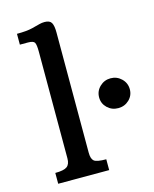

<svg xmlns="http://www.w3.org/2000/svg" viewBox="-115 -843 737 920"><g transform="rotate(-15 253.5 -383.0)"><path d="M53.2 0ZM58.1 -53.7Q100.6 -53.7 116.5 -65.4Q132.3 -77.1 132.3 -106V-634.8Q132.3 -669.9 126.2 -680.7Q120.1 -691.4 92.8 -691.4H53.2V-745.1Q102.5 -745.1 130.4 -752.2Q158.2 -759.3 170.2 -762.5Q182.1 -765.6 195.3 -765.6Q220.7 -765.6 229.2 -751Q237.8 -736.3 237.8 -703.1V-106Q237.8 -75.7 250.7 -64.7Q263.7 -53.7 311 -53.7V0H58.1ZM354.5 -348.6Q354.5 -379.9 377 -401.6Q399.4 -423.3 430.7 -423.3Q461.9 -423.3 484.4 -401.6Q506.8 -379.9 506.8 -348.6Q506.8 -317.9 484.6 -296.6Q462.4 -275.4 430.7 -275.4Q398.9 -275.4 376.7 -296.6Q354.5 -317.9 354.5 -348.6Z"/></g></svg>

Font: Arbutus Slab
Style: Regular
Weight: 400
Designer: Karolina Lach
Foundry: Karolina Lach
Version: Version 1.001; ttfautohint (v0.92) -l 10 -r 16 -G 200 -x 7 -